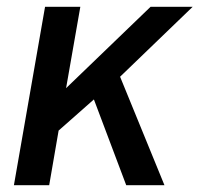

<svg xmlns="http://www.w3.org/2000/svg" viewBox="-20 -546 588 566"><path d="M21 0 112.8 -525.9H216.8L174.8 -286.1L423.8 -525.9H547.9L334 -319.8L464.8 0H352.1L256.8 -252.9L152.8 -161.1L125 0Z"/></svg>

Font: Archivo Medium
Style: Italic
Weight: 500
Italic angle: -10°
Designer: Hector Gatti
Foundry: Omnibus-Type
Version: Version 2.001